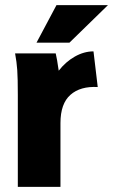

<svg xmlns="http://www.w3.org/2000/svg" viewBox="-20 -732 443 752"><path d="M39.1 -522.9H198.2Q203.1 -503.4 210 -455.1Q236.8 -489.7 272.9 -510.3Q309.1 -530.8 346.2 -530.8L362.8 -391.1Q294.9 -395 255.9 -360.6Q216.8 -326.2 216.8 -250V0H49.8V-359.9Q49.8 -425.3 47.6 -457.3Q45.4 -489.3 39.1 -522.9ZM201.2 -711.9H402.8L252 -564.9H123Z"/></svg>

Font: LT Superior Black
Style: Regular
Weight: 900
Designer: Daniel Lyons
Foundry: LyonsType
Version: Version 2.005